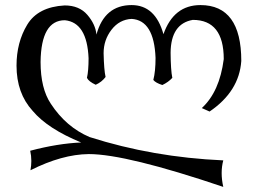

<svg xmlns="http://www.w3.org/2000/svg" viewBox="-20 -502 1026 760"><path d="M863.8 237.8Q479.5 107.9 331.5 107.9Q225.6 108.9 100.6 171.9Q104 153.3 104 135.3Q104 114.7 99.6 94.7Q208.5 65.9 301.3 62Q168.9 7.8 109.4 -63Q45.4 -132.8 45.4 -242.2Q45.4 -334.5 87.9 -404.5Q130.4 -474.6 235.8 -480.5Q293.9 -480.5 325.9 -443.1Q357.9 -405.8 361.8 -365.2Q393.6 -481.9 501 -481.9Q594.7 -481.9 627 -366.7Q667.5 -481.9 773.4 -481.9Q935.1 -481.9 935.1 -260.7Q926.8 -140.1 809.6 -60.5L778.8 -74.2Q849.1 -138.7 865.7 -268.1Q865.7 -423.3 743.2 -423.3Q656.2 -408.2 655.3 -293Q655.8 -224.1 662.1 -193.8Q646.5 -176.8 622.6 -165.5Q596.2 -173.8 586.9 -185.5Q595.7 -219.2 595.7 -272.9Q589.8 -421.9 501 -427.2Q452.6 -424.8 421.4 -384.3Q390.1 -343.8 390.1 -291.5Q391.6 -224.6 397.9 -197.3Q382.8 -177.2 358.9 -166.5Q331.1 -179.2 324.2 -193.8Q330.6 -221.7 330.6 -271.5Q324.7 -413.1 236.8 -421.9Q142.6 -421.9 140.6 -256.8Q140.6 -151.9 181.2 -91.3Q241.7 1 334.5 40.5Q585.4 120.6 863.8 132.8Q857.4 156.7 857.4 183.1Q857.4 209.5 863.8 237.8Z"/></svg>

Font: Almanac
Style: Regular
Weight: 400
Designer: Eden's Almanac
Version: Version 3.501;March 28, 2021;FontCreator 13.0.0.2683 64-bit